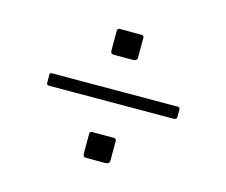

<svg xmlns="http://www.w3.org/2000/svg" viewBox="-67 -659 674 572"><g transform="rotate(15 270.5 -372.5)"><path d="M312 -185Q312 -174 299 -174H240Q230 -174 230 -184V-244Q230 -253 237 -253H305Q312 -253 312 -245ZM471 -362Q471 -354 461 -354L78 -353Q74 -353 72 -354.5Q70 -356 70 -360V-384Q70 -391 75 -391L464 -392Q471 -392 471 -386ZM312 -503Q312 -492 299 -492H240Q230 -492 230 -502V-562Q230 -571 237 -571H305Q312 -571 312 -563Z"/></g></svg>

Font: Libre Franklin Thin Thin
Style: Regular
Weight: 250
Version: Version 3.000